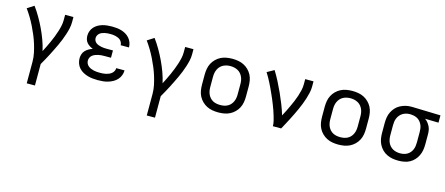

<svg xmlns="http://www.w3.org/2000/svg" viewBox="-49 -1083 4298 1854"><g transform="rotate(15 2100.0 -156.5)"><path d="M242 215V0Q242 -44 233 -87Q224 -130 211 -172Q198 -214 181 -254.5Q164 -295 144.5 -334.5Q125 -374 102.5 -411.5Q80 -449 54 -485L121 -528Q154 -483 182 -434.5Q210 -386 234 -335.5Q258 -285 277.5 -232Q297 -179 309 -125Q323 -152 336.5 -179.5Q350 -207 362.5 -235Q375 -263 386 -291Q397 -319 406.5 -348.5Q416 -378 422.5 -407.5Q429 -437 429 -468V-520H512V-468Q512 -436 505 -405Q498 -374 488 -343.5Q478 -313 466.5 -283.5Q455 -254 441.5 -225.5Q428 -197 414 -168.5Q400 -140 385.5 -111.5Q371 -83 355.5 -55.5Q340 -28 324 0V215Z M897 8Q872 8 846 5.5Q820 3 795.5 -4Q771 -11 748 -23.5Q725 -36 707.5 -55Q690 -74 681 -99Q672 -124 672 -150Q672 -171 678.5 -191.5Q685 -212 699.5 -227.5Q714 -243 733 -254Q752 -265 772 -271Q755 -278 739 -288Q723 -298 711 -312Q699 -326 693.5 -344Q688 -362 688 -381Q688 -405 696.5 -428Q705 -451 721 -468.5Q737 -486 758 -498Q779 -510 802 -516.5Q825 -523 849 -525.5Q873 -528 897 -528Q921 -528 945 -525.5Q969 -523 992 -516Q1015 -509 1036 -496.5Q1057 -484 1073 -465.5Q1089 -447 1097.5 -424Q1106 -401 1106 -377V-375H1023V-376Q1023 -389 1017 -402Q1011 -415 1001 -424.5Q991 -434 978 -439.5Q965 -445 952 -448.5Q939 -452 925 -453Q911 -454 897 -454Q884 -454 870 -453Q856 -452 843 -449Q830 -446 817 -441Q804 -436 793.5 -427Q783 -418 777 -405.5Q771 -393 771 -380Q771 -366 777 -353.5Q783 -341 794.5 -332.5Q806 -324 819 -319.5Q832 -315 845.5 -312Q859 -309 872.5 -308Q886 -307 900 -307H964V-234H900Q884 -234 868.5 -233Q853 -232 838 -228.5Q823 -225 808.5 -219.5Q794 -214 781.5 -204.5Q769 -195 762 -180.5Q755 -166 755 -151Q755 -135 761.5 -121Q768 -107 780 -97Q792 -87 806.5 -81Q821 -75 836 -71.5Q851 -68 866.5 -67Q882 -66 897 -66Q913 -66 928 -67Q943 -68 958 -71.5Q973 -75 987 -81Q1001 -87 1013 -97Q1025 -107 1032 -121Q1039 -135 1039 -150H1122V-149Q1122 -124 1112.5 -99.5Q1103 -75 1085.5 -56Q1068 -37 1045.5 -24.5Q1023 -12 998.5 -4.5Q974 3 948.5 5.5Q923 8 897 8Z M1442 215V0Q1442 -44 1433 -87Q1424 -130 1411 -172Q1398 -214 1381 -254.5Q1364 -295 1344.5 -334.5Q1325 -374 1302.5 -411.5Q1280 -449 1254 -485L1321 -528Q1354 -483 1382 -434.5Q1410 -386 1434 -335.5Q1458 -285 1477.5 -232Q1497 -179 1509 -125Q1523 -152 1536.5 -179.5Q1550 -207 1562.5 -235Q1575 -263 1586 -291Q1597 -319 1606.5 -348.5Q1616 -378 1622.5 -407.5Q1629 -437 1629 -468V-520H1712V-468Q1712 -436 1705 -405Q1698 -374 1688 -343.5Q1678 -313 1666.5 -283.5Q1655 -254 1641.5 -225.5Q1628 -197 1614 -168.5Q1600 -140 1585.5 -111.5Q1571 -83 1555.5 -55.5Q1540 -28 1524 0V215Z M2100 8Q2071 8 2041.5 3Q2012 -2 1986 -15Q1960 -28 1938.5 -49Q1917 -70 1903.5 -96Q1890 -122 1885 -151.5Q1880 -181 1880 -210V-310Q1880 -339 1885 -368.5Q1890 -398 1903.5 -424Q1917 -450 1938.5 -471Q1960 -492 1986 -505Q2012 -518 2041.5 -523Q2071 -528 2100 -528Q2129 -528 2158.5 -523Q2188 -518 2214 -505Q2240 -492 2261.5 -471Q2283 -450 2296.5 -424Q2310 -398 2315 -368.5Q2320 -339 2320 -310V-210Q2320 -181 2315 -151.5Q2310 -122 2296.5 -96Q2283 -70 2261.5 -49Q2240 -28 2214 -15Q2188 -2 2158.5 3Q2129 8 2100 8ZM2100 -66Q2119 -66 2137.5 -69.5Q2156 -73 2173 -82Q2190 -91 2202.5 -105Q2215 -119 2223 -136.5Q2231 -154 2234 -172.5Q2237 -191 2237 -210V-310Q2237 -329 2234 -347.5Q2231 -366 2223 -383.5Q2215 -401 2202.5 -415Q2190 -429 2173 -438Q2156 -447 2137.5 -451Q2119 -455 2100 -455Q2081 -455 2062.5 -451Q2044 -447 2027 -438Q2010 -429 1997.5 -415Q1985 -401 1977 -383.5Q1969 -366 1966 -347.5Q1963 -329 1963 -310V-210Q1963 -191 1966 -172.5Q1969 -154 1977 -136.5Q1985 -119 1997.5 -105Q2010 -91 2027 -82Q2044 -73 2062.5 -69.5Q2081 -66 2100 -66Z M2645 0Q2645 -27 2638.5 -52.5Q2632 -78 2624.5 -103.5Q2617 -129 2608 -154Q2599 -179 2589.5 -203.5Q2580 -228 2569.5 -252.5Q2559 -277 2548 -301.5Q2537 -326 2526 -349.5Q2515 -373 2503 -397Q2491 -421 2478 -444Q2465 -467 2451 -489L2521 -528Q2550 -481 2575.5 -431.5Q2601 -382 2624 -331Q2647 -280 2667.5 -228.5Q2688 -177 2704 -124Q2719 -151 2732.5 -178.5Q2746 -206 2759 -234Q2772 -262 2784 -290.5Q2796 -319 2805.5 -348Q2815 -377 2822 -407Q2829 -437 2829 -468V-520H2912V-468Q2912 -436 2905 -405Q2898 -374 2888.5 -344Q2879 -314 2867.5 -284.5Q2856 -255 2843 -226Q2830 -197 2816 -168.5Q2802 -140 2787.5 -111.5Q2773 -83 2758 -55.5Q2743 -28 2728 0Z M3300 8Q3271 8 3241.5 3Q3212 -2 3186 -15Q3160 -28 3138.5 -49Q3117 -70 3103.5 -96Q3090 -122 3085 -151.5Q3080 -181 3080 -210V-310Q3080 -339 3085 -368.5Q3090 -398 3103.5 -424Q3117 -450 3138.5 -471Q3160 -492 3186 -505Q3212 -518 3241.5 -523Q3271 -528 3300 -528Q3329 -528 3358.5 -523Q3388 -518 3414 -505Q3440 -492 3461.5 -471Q3483 -450 3496.5 -424Q3510 -398 3515 -368.5Q3520 -339 3520 -310V-210Q3520 -181 3515 -151.5Q3510 -122 3496.5 -96Q3483 -70 3461.5 -49Q3440 -28 3414 -15Q3388 -2 3358.5 3Q3329 8 3300 8ZM3300 -66Q3319 -66 3337.5 -69.5Q3356 -73 3373 -82Q3390 -91 3402.5 -105Q3415 -119 3423 -136.5Q3431 -154 3434 -172.5Q3437 -191 3437 -210V-310Q3437 -329 3434 -347.5Q3431 -366 3423 -383.5Q3415 -401 3402.5 -415Q3390 -429 3373 -438Q3356 -447 3337.5 -451Q3319 -455 3300 -455Q3281 -455 3262.5 -451Q3244 -447 3227 -438Q3210 -429 3197.5 -415Q3185 -401 3177 -383.5Q3169 -366 3166 -347.5Q3163 -329 3163 -310V-210Q3163 -191 3166 -172.5Q3169 -154 3177 -136.5Q3185 -119 3197.5 -105Q3210 -91 3227 -82Q3244 -73 3262.5 -69.5Q3281 -66 3300 -66Z M3899 8Q3870 8 3841 3Q3812 -2 3785.5 -15Q3759 -28 3738 -49Q3717 -70 3703.5 -96.5Q3690 -123 3685 -152Q3680 -181 3680 -210V-310Q3680 -338 3684.5 -366Q3689 -394 3701.5 -419.5Q3714 -445 3733 -466Q3752 -487 3777 -500.5Q3802 -514 3829 -521Q3856 -528 3885 -528H3900L4181 -520V-447L4046 -450Q4062 -439 4075 -423Q4088 -407 4097 -388.5Q4106 -370 4109 -350Q4112 -330 4112 -310V-210Q4112 -181 4107 -152.5Q4102 -124 4089.5 -98Q4077 -72 4057 -50.5Q4037 -29 4011.5 -15.5Q3986 -2 3957 3Q3928 8 3899 8ZM3899 -65Q3917 -65 3935.5 -69Q3954 -73 3970 -82.5Q3986 -92 3998 -106.5Q4010 -121 4017 -138Q4024 -155 4026.5 -173.5Q4029 -192 4029 -210V-310Q4029 -327 4027 -344.5Q4025 -362 4018.5 -378.5Q4012 -395 4001.5 -409Q3991 -423 3976.5 -433Q3962 -443 3945 -448Q3928 -453 3911 -454L3900 -455H3891Q3873 -455 3855 -450Q3837 -445 3821.5 -435.5Q3806 -426 3794.5 -412Q3783 -398 3775.5 -381Q3768 -364 3765.5 -346Q3763 -328 3763 -310V-210Q3763 -191 3766 -172.5Q3769 -154 3776.5 -137Q3784 -120 3797 -105.5Q3810 -91 3826.5 -82Q3843 -73 3861.5 -69Q3880 -65 3899 -65Z"/></g></svg>

Font: Nova
Style: Regular
Weight: 400
Monospace: yes
Designer: Belleve Invis
Foundry: Belleve Invis
Version: Version 24.1.4; ttfautohint (v1.8.4)